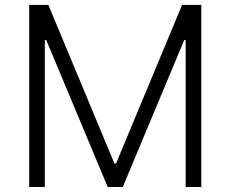

<svg xmlns="http://www.w3.org/2000/svg" viewBox="-20 -747 921 767"><path d="M96.6 -727.3V0H159.1V-587H164.8L410.2 0H470.5L715.9 -587H721.6V0H784.1V-727.3H707.4L443.5 -93.8H437.1L173.3 -727.3Z"/></svg>

Font: Karasuma Gothic
Style: Light
Weight: 300
Designer: Rasmus Andersson / Ryoko Nishizuka
Foundry: rsms
Version: Version 1.00